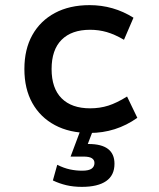

<svg xmlns="http://www.w3.org/2000/svg" viewBox="-20 -506 620 748"><path d="M329 12Q251 12 194 -18.5Q137 -49 106 -104.5Q75 -160 75 -237Q75 -314 106 -369.5Q137 -425 194 -455.5Q251 -486 329 -486Q422 -486 500 -437L463 -351Q427 -372 396 -381Q365 -390 331 -390Q259 -390 220 -351Q181 -312 181 -237Q181 -162 220 -123Q259 -84 331 -84Q369 -84 402 -94.5Q435 -105 475 -130L515 -47Q432 12 329 12ZM299 222Q266 222 238.5 215.5Q211 209 186 197L203 136Q229 149 252.5 154Q276 159 300 159Q326 159 337 151Q348 143 348 129Q348 117 338 110.5Q328 104 305 104H255L294 0H343L322 55H325Q426 55 426 132Q426 177 393.5 199.5Q361 222 299 222Z"/></svg>

Font: Sometype Mono SemiBold
Style: Regular
Weight: 600
Designer: Ryoichi Tsunekawa
Foundry: Dharma Type
Version: Version 1.001